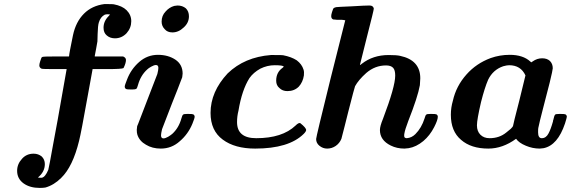

<svg xmlns="http://www.w3.org/2000/svg" viewBox="-20 -721 2827 942"><path d="M166 150 174 151H185Q202 148 217 112Q222 92 240 -9Q255 -86 263 -133Q277 -213 293 -303L307 -382H247Q188 -382 184 -384Q173 -389 173 -400Q173 -407 177 -420Q182 -435 183 -437Q185 -441 189 -442Q195 -444 256 -444H318L319 -446Q319 -456 338 -548Q352 -614 392 -654Q431 -693 492 -701H503Q534 -701 538 -700Q580 -692 601 -671Q624 -648 624 -617Q624 -584 601 -558Q577 -533 544 -533Q520 -533 504 -547Q488 -560 488 -585Q488 -617 513 -642L520 -650Q513 -650 509 -651Q500 -651 494 -649Q473 -638 465 -611Q460 -596 459 -554L458 -518L452 -484L445 -447V-444H584Q598 -438 598 -427Q598 -411 586 -387Q579 -382 505 -382H434V-380Q426 -337 411 -254Q378 -69 368 -30Q337 97 280 152Q245 187 203 199Q191 201 175 201Q127 201 96 179Q64 156 64 117Q64 84 88 58Q110 33 145 33Q168 33 185 47Q200 62 200 84Q200 122 166 150Z M788 -578Q773 -593 773 -615Q773 -644 792 -664Q810 -685 835 -692Q849 -694 851 -694Q875 -694 892 -680Q907 -665 907 -641Q907 -609 881 -586Q856 -562 826 -562Q801 -562 788 -578ZM841 -428Q876 -404 876 -360Q876 -356 874 -342L869 -329Q864 -316 851 -282Q838 -248 824 -214L775 -87Q770 -65 770 -57Q770 -42 782 -42Q791 -42 805 -50Q818 -58 825 -64Q857 -93 870 -140Q874 -156 879 -159Q882 -162 898 -162H904Q924 -162 928 -160Q935 -156 935 -148Q935 -141 924 -114Q903 -63 862 -28Q822 8 769 8Q727 8 696 -11Q664 -29 654 -60Q651 -69 651 -84Q651 -88 653 -102L658 -114Q663 -127 676.5 -162Q690 -197 703 -231L752 -358Q757 -378 757 -388Q757 -402 745 -402Q736 -402 722 -394Q709 -387 702 -380Q670 -351 657 -304Q653 -289 649 -285Q644 -282 629 -282H623Q603 -282 599 -284Q592 -288 592 -296Q592 -303 603 -330Q622 -381 663 -417Q703 -452 755 -452Q805 -452 841 -428Z M1073 -36Q1013 -80 1013 -167Q1013 -271 1097 -361Q1180 -441 1309 -451H1325Q1365 -451 1369 -450Q1410 -442 1436 -425Q1461 -406 1469 -380Q1473 -369 1471 -351Q1466 -318 1446 -296Q1424 -274 1390 -274Q1366 -274 1351 -289Q1335 -302 1335 -325Q1335 -366 1366 -388Q1373 -394 1372 -394Q1369 -401 1328 -401Q1291 -401 1257 -384Q1223 -365 1204 -338Q1167 -280 1150 -178Q1143 -151 1143 -122Q1143 -43 1237 -43Q1365 -43 1430 -105Q1445 -120 1453 -117Q1482 -94 1482 -83Q1482 -76 1470 -64Q1397 8 1232 8Q1132 8 1073 -36Z M1909 -388Q1898 -400 1874 -400Q1820 -400 1777 -363Q1739 -329 1722 -298Q1720 -295 1688 -170Q1679 -134 1671 -102Q1663 -70 1659 -55.5Q1655 -41 1655 -40Q1646 -18 1627 -5Q1608 8 1585 8Q1564 8 1547 -6Q1531 -19 1531 -39Q1531 -49 1602 -336L1674 -622H1670Q1668 -622 1665 -623Q1659 -623 1655 -624H1643H1632Q1625 -624 1622 -625H1617Q1605 -628 1605 -642Q1605 -649 1609 -662Q1614 -677 1615 -679Q1621 -685 1630 -686Q1635 -687 1706 -690Q1771 -694 1793 -694Q1811 -694 1814 -679Q1814 -671 1780 -539L1746 -403Q1746 -400 1755 -408Q1810 -451 1887 -451Q1926 -451 1943 -447Q2042 -426 2042 -337Q2042 -325 2040 -303Q2030 -246 1983 -127Q1967 -85 1964 -66Q1963 -63 1963 -54Q1963 -43 1976 -43Q2000 -45 2018 -63Q2048 -93 2063 -140Q2067 -156 2072 -159Q2075 -162 2091 -162H2097Q2117 -162 2121 -160Q2128 -156 2128 -148Q2128 -132 2110 -97Q2089 -56 2057 -29Q2022 0 1985 6Q1969 8 1964 8Q1927 8 1897 -7Q1844 -33 1844 -83Q1844 -102 1859 -138Q1919 -296 1919 -350Q1919 -377 1909 -388Z M2242 -35Q2192 -77 2192 -158Q2192 -193 2202 -227Q2218 -299 2269 -356Q2317 -410 2387 -436Q2432 -452 2481 -452Q2546 -452 2582 -419Q2586 -414 2588 -416L2594 -420Q2615 -435 2640 -435Q2664 -435 2678 -422Q2692 -408 2692 -386Q2692 -378 2677 -316Q2671 -293 2643 -184Q2627 -123 2621 -93Q2620 -89 2620 -72Q2620 -43 2638 -43Q2659 -43 2671 -66Q2682 -86 2693 -125Q2693 -126 2693.5 -129.5Q2694 -133 2695 -134Q2699 -154 2704 -159Q2708 -162 2725 -162H2730Q2750 -162 2754 -160Q2761 -156 2761 -148Q2761 -144 2752 -115Q2716 -8 2647 6Q2631 8 2628 8Q2593 8 2560 -6Q2526 -20 2512 -40Q2446 8 2376 8Q2291 8 2242 -35ZM2558 -351Q2535 -401 2478 -401Q2467 -401 2449 -396Q2399 -379 2375 -330Q2358 -291 2340 -220Q2320 -134 2320 -106Q2320 -77 2337 -60Q2354 -43 2382 -43Q2430 -43 2464 -71Q2472 -77 2486 -89Q2497 -100 2497 -103Q2497 -108 2528 -228Z"/></svg>

Font: KaTeX_Math
Style: Bold Italic
Weight: 700
Version: Version